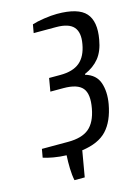

<svg xmlns="http://www.w3.org/2000/svg" viewBox="-127 -780 717 994"><g transform="rotate(-15 231.0 -282.5)"><path d="M145 145Q139 117 138 81Q137 45 139 10Q104 9 70 3Q36 -3 16 -10L24 -55H164Q239 -55 277 -87Q315 -119 328 -190Q342 -265 315 -297.5Q288 -330 213 -330H143L155 -400H215Q283 -400 319.5 -430.5Q356 -461 367 -525Q378 -585 352 -615Q326 -645 258 -645H138L146 -690Q170 -698 210 -704Q250 -710 280 -710Q393 -710 433.5 -664.5Q474 -619 457 -525Q447 -465 418 -429Q389 -393 340 -372L339 -368Q396 -351 412.5 -302.5Q429 -254 418 -190Q402 -101 357.5 -53.5Q313 -6 224 6L200 145Z"/></g></svg>

Font: Cuprum
Style: Italic
Weight: 400
Italic angle: -10°
Designer: Jovanny Lemonad
Foundry: Jovanny Lemonad
Version: Version 3.000